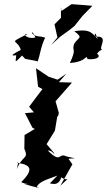

<svg xmlns="http://www.w3.org/2000/svg" viewBox="-20 -878 514 923"><path d="M218 5C219 -2 259 26 275 -26C300 -2 325 -38 270 15L328 -88L309 -115L340 -117L300 -126C259 -147 277 -88 210 -154C233 -159 252 -116 238 -145L204 -185L244 -250L255 -316L260 -323L263 -335L247 -391L326 -481L263 -483L299 -524L257 -495L214 -509L153 -550L163 -461L184 -450L120 -365L143 -338L100 -334L136 -264L147 -258L98 -229L97 -163C120 -112 87 -133 61 -65C71 -110 66 -103 64 -95C136 -85 138 -59 82 -2C107 9 158 11 94 5C161 28 185 25 155 25C165 -7 212 -16 256 -34ZM273 -845V-792L242 -761L256 -698L226 -662L270 -702L313 -733L338 -753L377 -802L424 -850L391 -853L324 -858L275 -825ZM101 -595C151 -585 165 -585 160 -580C174 -617 172 -635 190 -681C198 -704 205 -693 178 -702C117 -703 130 -750 150 -698C114 -687 83 -716 113 -715C12 -664 64 -693 80 -638C3 -599 63 -615 58 -612C57 -586 44 -566 86 -611ZM401 -594C458 -588 477 -617 421 -628C451 -597 438 -628 471 -639C449 -645 510 -710 437 -701C437 -701 430 -744 450 -690C417 -728 405 -738 337 -728C384 -693 355 -700 336 -666C324 -628 351 -651 316 -575C378 -580 386 -599 397 -604Z"/></svg>

Font: Asimov Aggro
Style: It
Weight: 500
Designer: Google
Version: Version 2.000980; 2014